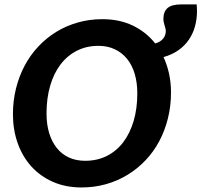

<svg xmlns="http://www.w3.org/2000/svg" viewBox="-20 -818 888 846"><path d="M733.5 -410.5Q733.5 -351 720 -296.8Q706.5 -242.5 681.8 -196Q657 -149.5 621.5 -112Q586 -74.5 542.2 -47.8Q498.5 -21 447.2 -6.5Q396 8 339.5 8Q269 8 213 -16.8Q157 -41.5 118 -84.8Q79 -128 58 -187Q37 -246 37 -314.5Q37 -374 50.5 -428.2Q64 -482.5 88.8 -529Q113.5 -575.5 149 -613.2Q184.5 -651 228.2 -677.8Q272 -704.5 323.2 -719Q374.5 -733.5 431 -733.5Q507 -733.5 565.8 -705Q624.5 -676.5 664 -626.5Q687.5 -633.5 699 -648Q710.5 -662.5 710.5 -680.5Q710.5 -687.5 708.8 -693.5Q707 -699.5 705.2 -705.8Q703.5 -712 701.8 -719Q700 -726 700 -735Q700 -766.5 718.2 -782.5Q736.5 -798.5 777 -798.5H846.5Q847 -793.5 847.5 -784.2Q848 -775 848 -769.5Q848 -733.5 839 -701.2Q830 -669 811.8 -642.5Q793.5 -616 765.8 -596.5Q738 -577 700.5 -566.5Q716.5 -532 725 -492.8Q733.5 -453.5 733.5 -410.5ZM585 -407Q585 -454 573.5 -492.8Q562 -531.5 539.8 -558.8Q517.5 -586 485.8 -601Q454 -616 413.5 -616Q361 -616 318.8 -594.5Q276.5 -573 246.8 -534Q217 -495 201 -440Q185 -385 185 -318Q185 -270.5 196.5 -232.2Q208 -194 229.8 -166.5Q251.5 -139 283.2 -124.2Q315 -109.5 355.5 -109.5Q408 -109.5 450.5 -130.8Q493 -152 522.8 -191Q552.5 -230 568.8 -284.8Q585 -339.5 585 -407Z"/></svg>

Font: Lato Heavy
Style: Italic
Weight: 800
Italic angle: -7°
Designer: Lukasz Dziedzic
Foundry: tyPoland Lukasz Dziedzic
Version: Version 2.007; 2014-02-27